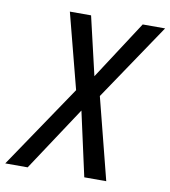

<svg xmlns="http://www.w3.org/2000/svg" viewBox="-137 -783 756 853"><g transform="rotate(10 241.5 -357.0)"><path d="M-56.2 0 197.3 -375 109.4 -713.9H205.1L266.6 -450.2L438 -713.9H539.1L305.7 -367.7L399.4 0H300.3L236.3 -290L44.9 0Z"/></g></svg>

Font: Open Sans SemiCondensed Medium
Style: Italic
Weight: 500
Width: 4
Italic angle: -12°
Designer: Monotype Design Team
Foundry: Monotype Imaging Inc.
Version: Version 3.000